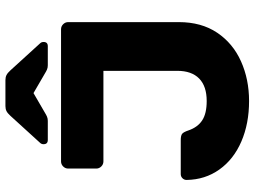

<svg xmlns="http://www.w3.org/2000/svg" viewBox="-138 -812 960 725"><g transform="rotate(-90 342.5 -450.0)"><path d="M323 10Q238 10 170.5 -19Q103 -48 64.5 -102Q26 -156 25 -226Q25 -235 31.5 -241.5Q38 -248 47 -248H175Q193 -248 199.5 -242.5Q206 -237 212 -219Q224 -184 250 -167Q276 -150 323 -150Q379 -150 408 -178.5Q437 -207 437 -261V-540H95Q84 -540 76 -548Q68 -556 68 -567V-673Q68 -684 76 -692Q84 -700 95 -700H594Q605 -700 613 -692Q621 -684 621 -673V-255Q621 -170 581 -110.5Q541 -51 473 -20.5Q405 10 323 10ZM439 -891 541 -779Q546 -774 546 -766Q546 -750 530 -750H458Q449 -750 442 -753Q435 -756 427 -761L353 -804L279 -761Q271 -756 264 -753Q257 -750 248 -750H176Q160 -750 160 -766Q160 -774 165 -779L267 -891Q277 -902 285 -906Q293 -910 304 -910H402Q413 -910 421 -906Q429 -902 439 -891Z"/></g></svg>

Font: Rubik
Style: Regular
Weight: 700
Designer: Hubert & Fischer
Foundry: Hubert & Fischer
Version: Version 1.100